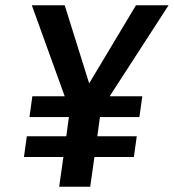

<svg xmlns="http://www.w3.org/2000/svg" viewBox="-20 -710 661 730"><path d="M323 0 339 -113H489L500 -192H350L360 -265H510L521 -344H397L621 -690H497L319 -393L226 -690H101L226 -344H103L92 -265H242L232 -192H82L71 -113H221L205 0Z"/></svg>

Font: Brisa Sans Medium
Style: Italic
Weight: 600
Italic angle: -8°
Designer: Dalton Maag Ltd
Foundry: Dalton Maag Ltd
Version: Version 1.101;July 10, 2019;FontCreator 11.5.0.2425 64-bit